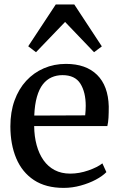

<svg xmlns="http://www.w3.org/2000/svg" viewBox="-20 -858 552 888"><path d="M274.5 11Q192 11 137.2 -25Q82.5 -61 55.2 -125.5Q28 -190 28 -274Q28 -340 47.2 -393.2Q66.5 -446.5 101.2 -484.2Q136 -522 183 -542.2Q230 -562.5 285 -562.5Q377.5 -562.5 429 -511.8Q480.5 -461 483 -365.5Q483 -335.5 481.8 -313.5Q480.5 -291.5 476.5 -275H138Q138.5 -227 149.5 -186.8Q160.5 -146.5 181.2 -117Q202 -87.5 233 -71.2Q264 -55 305 -55Q346.5 -55 388.8 -69.8Q431 -84.5 453.5 -102.5L472 -62Q454 -43.5 423 -27Q392 -10.5 353.2 0.2Q314.5 11 274.5 11ZM138.5 -323.5 374 -324.5Q375 -334 375.8 -346.5Q376.5 -359 376.5 -368.5Q376.5 -431.5 351.8 -471Q327 -510.5 269 -510.5Q241.5 -510.5 218.5 -500.2Q195.5 -490 178.2 -468Q161 -446 150.8 -410.2Q140.5 -374.5 138.5 -323.5ZM146.5 -616.5 110.5 -644 238 -837.5H323.5L451 -643.5L415 -616.5L281 -756.5Z"/></svg>

Font: Merriweather 36pt
Style: Regular
Weight: 400
Designer: Eben Sorkin
Foundry: Eben Sorkin
Version: Version 2.100